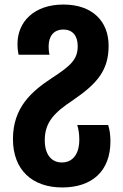

<svg xmlns="http://www.w3.org/2000/svg" viewBox="-20 -575 543 845"><path d="M254 250C384 250 466 179 466 47C466 21 463 -3 456 -25H320C326 -5 329 16 329 39C329 106 298 140 252 140C208 140 177 107 177 42C177 -40 223 -82 301 -134C411 -209 458 -268 458 -374C458 -480 388 -555 259 -555C130 -555 57 -479 57 -382C57 -362 59 -347 62 -334H198C195 -345 194 -358 194 -371C194 -414 215 -445 259 -445C299 -445 322 -418 322 -372C322 -314 292 -286 209 -232C119 -173 37 -102 37 37C37 174 123 250 254 250Z"/></svg>

Font: Noto Sans Georgian Condensed Bold
Style: Regular
Weight: 700
Width: 3
Designer: Monotype Design Team, Akaki Razmadze
Foundry: Google LLC
Version: Version 2.005